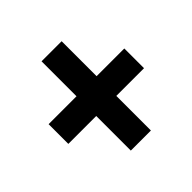

<svg xmlns="http://www.w3.org/2000/svg" viewBox="-129 -719 730 730"><g transform="rotate(-45 236.5 -354.0)"><path d="M291 -406H440V-300H291V-114H183V-300H33V-406H183V-594H291Z"/></g></svg>

Font: Noto Sans Armenian ExtraCondensed
Style: Bold
Weight: 700
Width: 2
Designer: Monotype Design Team
Foundry: Monotype Imaging Inc.
Version: Version 2.008; ttfautohint (v1.8.4.7-5d5b)